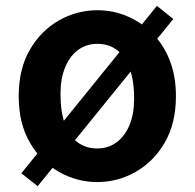

<svg xmlns="http://www.w3.org/2000/svg" viewBox="-20 -609 666 657"><path d="M313 14Q243 14 181.5 -21Q120 -56 82 -121.5Q44 -187 44 -280Q44 -373 82 -438.5Q120 -504 181.5 -539Q243 -574 313 -574Q366 -574 414 -554Q462 -534 500 -496.5Q538 -459 560 -404.5Q582 -350 582 -280Q582 -187 544 -121.5Q506 -56 444.5 -21Q383 14 313 14ZM313 -101Q351 -101 379.5 -122.5Q408 -144 423.5 -182Q439 -220 439 -271Q439 -333 423.5 -375Q408 -417 380 -438Q352 -459 313 -459Q275 -459 246.5 -437.5Q218 -416 202.5 -377.5Q187 -339 187 -288Q187 -227 202 -185Q217 -143 245.5 -122Q274 -101 313 -101ZM109 28 53 -16 517 -589 573 -544Z"/></svg>

Font: Noto Sans SC
Style: Bold
Weight: 700
Designer: Ryoko NISHIZUKA  (kana, bopomofo & ideographs); Paul D. Hunt (Latin, Greek & Cyrillic); Sandoll Communications , Soo-you
Foundry: Adobe
Version: Version 2.004-H2;hotconv 1.0.118;makeotfexe 2.5.65603